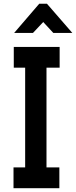

<svg xmlns="http://www.w3.org/2000/svg" viewBox="-20 -986 399 1006"><path d="M223.6 -631.3V-108.9H291V0H50.8V-108.9H111.8V-631.3H52.2V-740.2H292.5V-631.3ZM259.3 -813.5 206.5 -870.6 152.8 -813.5H54.2L185.5 -966.3H226.1L358.9 -813.5Z"/></svg>

Font: Twentytwelve Slab
Style: TwentytwelveSlab
Weight: 700
Designer: Domenico Catapano
Version: Version 1.00 2012